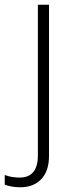

<svg xmlns="http://www.w3.org/2000/svg" viewBox="-72 -551 316 811"><path d="M15 240Q-6 240 -22.5 237Q-39 234 -52 229V188Q-37 194 -21 196.5Q-5 199 11 199Q88 199 88 105V-531H135V107Q135 172 102 206Q69 240 15 240Z"/></svg>

Font: Noto Sans Thaana ExtraLight
Style: Regular
Weight: 200
Designer: David Williams
Foundry: Google Inc.
Version: Version 3.001; ttfautohint (v1.8.4.7-5d5b)